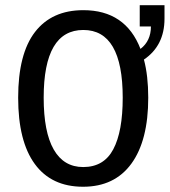

<svg xmlns="http://www.w3.org/2000/svg" viewBox="-20 -708 652 738"><path d="M549.8 -332.5Q549.8 -168 485.1 -79.1Q420.4 9.8 299.3 9.8Q177.7 9.8 113.8 -77.6Q49.8 -165 49.8 -332.5Q49.8 -501 114.5 -585Q179.2 -668.9 300.3 -668.9Q462.4 -668.9 520 -520Q560.1 -550.8 560.1 -606.4H517.1V-688H612.3V-636.2Q612.3 -532.7 533.2 -479Q549.8 -417 549.8 -332.5ZM451.7 -332.5Q451.7 -592.8 300.3 -592.8Q147.9 -592.8 147.9 -332.5Q147.9 -200.7 186.5 -133.3Q225.1 -65.9 299.8 -65.9Q379.4 -65.9 415.5 -134.3Q451.7 -202.6 451.7 -332.5Z"/></svg>

Font: Liberation Mono
Style: Regular
Weight: 400
Monospace: yes
Designer: Steve Matteson
Foundry: Ascender Corporation
Version: Version 2.1.5